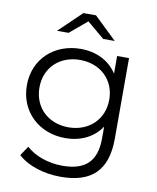

<svg xmlns="http://www.w3.org/2000/svg" viewBox="-99 -807 883 1081"><g transform="rotate(10 343.0 -266.0)"><path d="M325 -690 424 -607H490L361 -731H289L160 -607H226ZM518 -526V-425C474 -494 398 -530 310 -530C160 -530 46 -427 46 -276C46 -125 160 -20 310 -20C396 -20 471 -55 515 -122V-55C515 75 454 136 321 136C240 136 164 109 114 64L78 118C133 170 227 199 323 199C497 199 586 117 586 -64V-526ZM317 -83C201 -83 118 -162 118 -276C118 -390 201 -468 317 -468C433 -468 517 -390 517 -276C517 -162 433 -83 317 -83Z"/></g></svg>

Font: Talent
Style: Regular
Weight: 400
Designer: Mike Powis
Version: Version 1.001;hotconv 1.0.109;makeotfexe 2.5.65596